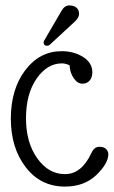

<svg xmlns="http://www.w3.org/2000/svg" viewBox="-20 -679 420 709"><path d="M380 -110Q380 -75 335.5 -32.5Q291 10 220 10Q130 10 75 -61.5Q20 -133 20 -241Q20 -349 73 -419.5Q126 -490 208 -490Q253 -490 287 -468.5Q321 -447 321 -412Q321 -394 311.5 -382Q302 -370 284 -370Q266 -370 252 -390.5Q238 -411 237 -438Q221 -445 209 -445Q154 -445 115 -388.5Q76 -332 76 -242.5Q76 -153 117.5 -94.5Q159 -36 220 -36Q281 -36 317 -113Q328 -137 346 -137Q364 -137 372 -128.5Q380 -120 380 -110ZM154 -510Q141 -510 141 -523Q141 -525 143 -529L206 -637Q218 -659 235.5 -659Q253 -659 262.5 -650.5Q272 -642 272 -628Q272 -614 256 -599L164 -514Q160 -510 154 -510Z"/></svg>

Font: Glass Antiqua
Style: Regular
Weight: 400
Version: 1.001